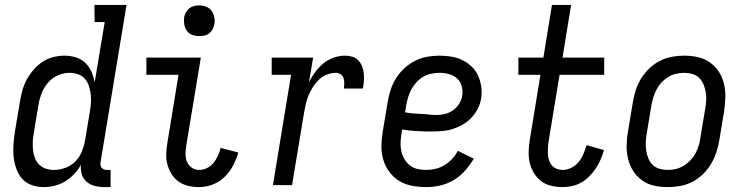

<svg xmlns="http://www.w3.org/2000/svg" viewBox="-20 -755 3040 783"><path d="M158 8Q132 8 108.5 -0.5Q85 -9 69.5 -27Q54 -45 46 -68.5Q38 -92 35.5 -117Q33 -142 35 -167.5Q37 -193 41 -219L61 -339Q65 -362 71 -385Q77 -408 88.5 -429.5Q100 -451 116.5 -470Q133 -489 153 -502.5Q173 -516 196.5 -522Q220 -528 243 -528Q267 -528 289.5 -521Q312 -514 328 -498.5Q344 -483 353 -462.5Q362 -442 366 -419L407 -665H366L365 -735H496L390 -93Q389 -87 390 -81Q391 -75 395 -70.5Q399 -66 404.5 -64Q410 -62 416 -62H431V8H404Q384 8 365.5 3Q347 -2 333 -14Q319 -26 313.5 -44.5Q308 -63 310 -83Q299 -63 282 -45Q265 -27 245 -15Q225 -3 202.5 2.5Q180 8 158 8ZM200 -62Q223 -62 246.5 -70.5Q270 -79 287.5 -97Q305 -115 314 -137.5Q323 -160 327 -183L347 -303Q350 -321 351 -339Q352 -357 349.5 -374Q347 -391 341.5 -407Q336 -423 325 -435Q314 -447 297.5 -452.5Q281 -458 263 -458Q240 -458 216 -447.5Q192 -437 175.5 -417.5Q159 -398 150 -375Q141 -352 137 -328L117 -208Q114 -191 113.5 -174Q113 -157 115 -140.5Q117 -124 123 -109Q129 -94 140.5 -83Q152 -72 167.5 -67Q183 -62 200 -62Z M792 8Q769 8 747.5 3Q726 -2 708.5 -14.5Q691 -27 679.5 -45.5Q668 -64 662.5 -85Q657 -106 658 -129Q659 -152 663 -175L708 -450H577V-520H799L740 -164Q737 -147 736.5 -129.5Q736 -112 742 -96.5Q748 -81 761.5 -71.5Q775 -62 793 -62Q809 -62 825 -70Q841 -78 851.5 -91.5Q862 -105 869 -120.5Q876 -136 880 -152L952 -133Q944 -106 930.5 -80Q917 -54 896 -33.5Q875 -13 847.5 -2.5Q820 8 792 8ZM792 -608Q777 -608 763.5 -613Q750 -618 742 -629.5Q734 -641 731.5 -655.5Q729 -670 731 -685Q733 -695 738.5 -705Q744 -715 752.5 -721.5Q761 -728 771.5 -730.5Q782 -733 793 -733Q808 -733 821.5 -727.5Q835 -722 843 -710.5Q851 -699 854 -684.5Q857 -670 854 -655Q852 -645 846.5 -635Q841 -625 832.5 -618.5Q824 -612 813.5 -610Q803 -608 792 -608Z M1093 0 1167 -450H1088V-520H1257L1240 -420Q1251 -441 1265.5 -461Q1280 -481 1299 -496.5Q1318 -512 1341 -520Q1364 -528 1387 -528Q1403 -528 1417.5 -523.5Q1432 -519 1441.5 -508.5Q1451 -498 1456.5 -484.5Q1462 -471 1463.5 -456Q1465 -441 1464 -425.5Q1463 -410 1460 -394H1382Q1384 -405 1384 -416Q1384 -427 1381 -436.5Q1378 -446 1369 -452Q1360 -458 1350 -458Q1332 -458 1313.5 -451Q1295 -444 1281 -430.5Q1267 -417 1256.5 -400.5Q1246 -384 1238.5 -366.5Q1231 -349 1227 -331Q1223 -313 1220 -295L1171 0Z M1718 8Q1688 8 1659.5 2.5Q1631 -3 1607.5 -17.5Q1584 -32 1567.5 -54.5Q1551 -77 1543 -104Q1535 -131 1535.5 -160.5Q1536 -190 1541 -219L1561 -339Q1565 -364 1573 -388.5Q1581 -413 1595 -435.5Q1609 -458 1629 -476.5Q1649 -495 1673 -507Q1697 -519 1722 -523.5Q1747 -528 1772 -528Q1797 -528 1821 -524Q1845 -520 1865.5 -510Q1886 -500 1903 -484Q1920 -468 1929.5 -447Q1939 -426 1942.5 -402Q1946 -378 1942 -353Q1939 -333 1929 -313Q1919 -293 1904 -276.5Q1889 -260 1869.5 -248.5Q1850 -237 1829.5 -230Q1809 -223 1788 -221Q1767 -219 1746 -219H1709Q1687 -220 1665 -221.5Q1643 -223 1620 -227L1617 -208Q1614 -190 1613.5 -172Q1613 -154 1617 -137Q1621 -120 1630 -105Q1639 -90 1652 -80Q1665 -70 1682.5 -66Q1700 -62 1718 -62Q1737 -62 1756 -66.5Q1775 -71 1792.5 -81.5Q1810 -92 1824 -107Q1838 -122 1847 -140L1912 -108Q1897 -82 1876.5 -59Q1856 -36 1830 -20.5Q1804 -5 1775 1.5Q1746 8 1718 8ZM1759 -286Q1776 -286 1793.5 -290Q1811 -294 1826.5 -304.5Q1842 -315 1852 -331Q1862 -347 1865 -364Q1868 -384 1863 -403Q1858 -422 1844.5 -434.5Q1831 -447 1812 -452.5Q1793 -458 1773 -458Q1757 -458 1739.5 -454.5Q1722 -451 1707 -442.5Q1692 -434 1679.5 -420.5Q1667 -407 1658.5 -392Q1650 -377 1645 -360.5Q1640 -344 1637 -328L1632 -297Q1647 -294 1663 -292.5Q1679 -291 1695.5 -290.5Q1712 -290 1727.5 -288Q1743 -286 1759 -286Z M2275 8Q2251 8 2227.5 2.5Q2204 -3 2186.5 -16.5Q2169 -30 2157 -50Q2145 -70 2140 -92.5Q2135 -115 2136 -139.5Q2137 -164 2141 -188L2184 -450H2094V-520H2196L2231 -735H2309L2274 -520H2444V-450H2262L2217 -177Q2215 -164 2214.5 -151Q2214 -138 2214.5 -125.5Q2215 -113 2219 -101Q2223 -89 2231 -80Q2239 -71 2250.5 -66.5Q2262 -62 2275 -62Q2293 -62 2310.5 -71Q2328 -80 2340 -95Q2352 -110 2359.5 -127.5Q2367 -145 2372 -163L2443 -143Q2438 -124 2430 -105.5Q2422 -87 2410.5 -69.5Q2399 -52 2384.5 -37Q2370 -22 2352 -11.5Q2334 -1 2314 3.5Q2294 8 2275 8Z M2703 8Q2674 8 2647 2Q2620 -4 2598.5 -19.5Q2577 -35 2562.5 -57.5Q2548 -80 2541.5 -107Q2535 -134 2535.5 -162.5Q2536 -191 2541 -219L2561 -339Q2565 -364 2573 -388.5Q2581 -413 2595 -435.5Q2609 -458 2628.5 -476.5Q2648 -495 2671.5 -507Q2695 -519 2720 -523.5Q2745 -528 2770 -528Q2799 -528 2826 -522Q2853 -516 2875 -500.5Q2897 -485 2911.5 -462.5Q2926 -440 2932.5 -413Q2939 -386 2938 -357.5Q2937 -329 2933 -301L2913 -181Q2909 -156 2900.5 -131.5Q2892 -107 2878.5 -84.5Q2865 -62 2845.5 -43.5Q2826 -25 2802.5 -13Q2779 -1 2753.5 3.5Q2728 8 2703 8ZM2704 -62Q2721 -62 2737 -66Q2753 -70 2768 -79Q2783 -88 2795.5 -101Q2808 -114 2816 -129Q2824 -144 2829 -160Q2834 -176 2836 -192L2856 -312Q2859 -329 2860 -346.5Q2861 -364 2858 -380.5Q2855 -397 2848.5 -412Q2842 -427 2830.5 -438Q2819 -449 2803 -453.5Q2787 -458 2770 -458Q2753 -458 2736.5 -454Q2720 -450 2705 -441Q2690 -432 2678 -419Q2666 -406 2658 -391Q2650 -376 2645 -360Q2640 -344 2637 -328L2617 -208Q2614 -191 2613.5 -173.5Q2613 -156 2615.5 -139.5Q2618 -123 2624.5 -108Q2631 -93 2642.5 -82Q2654 -71 2670.5 -66.5Q2687 -62 2704 -62Z"/></svg>

Font: Iosevka Curly Slab
Style: Italic
Weight: 400
Italic angle: -9°
Monospace: yes
Designer: Belleve Invis
Foundry: Belleve Invis
Version: Version 22.1.2; ttfautohint (v1.8.4)